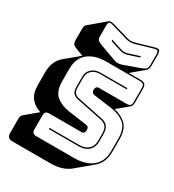

<svg xmlns="http://www.w3.org/2000/svg" viewBox="-254 -1129 1258 1388"><g transform="rotate(30 375.0 -434.5)"><path d="M389 119H73Q49 119 38 108Q27 97 27 73V-44Q27 -57 30.5 -66Q34 -75 41 -81L141 -165Q88 -181 57.5 -219.5Q27 -258 27 -330V-435Q27 -480 42 -515Q57 -550 85 -574L200 -670L149 -689Q119 -700 110 -710Q101 -720 101 -751V-832Q101 -849 103.5 -859Q106 -869 112 -873L241 -982Q246 -986 256.5 -986.5Q267 -987 285 -982L422 -942Q438 -938 450 -938Q462 -938 478 -942L615 -982Q648 -992 658.5 -984.5Q669 -977 669 -941V-860Q669 -841 665 -831Q661 -821 653 -814L553 -730H653Q677 -730 688 -719Q699 -708 699 -684V-565Q699 -552 695.5 -543Q692 -534 685 -528L595 -453Q658 -439 696.5 -400.5Q735 -362 735 -281V-176Q735 -131 720 -96Q705 -61 676 -37L547 71Q519 94 479 106.5Q439 119 389 119ZM481 -932Q464 -928 450 -928Q436 -928 419 -932L282 -972Q256 -980 248 -974Q240 -968 240 -941V-860Q240 -833 248.5 -825Q257 -817 282 -807L419 -757Q426 -754 434 -753Q442 -752 451 -752Q460 -753 470.5 -755Q481 -757 490 -761L618 -807Q642 -817 650.5 -825Q659 -833 659 -860V-941Q659 -968 651 -974Q643 -980 618 -972ZM330 -879 417 -851Q424 -849 431.5 -847Q439 -845 449 -845Q459 -845 466.5 -847Q474 -849 481 -851L568 -879V-868L485 -841Q476 -839 468 -837Q460 -835 449 -835Q438 -835 430 -837Q422 -839 413 -841L330 -868ZM518 0Q614 0 669.5 -45.5Q725 -91 725 -176V-281Q725 -365 682 -401Q639 -437 569 -447L420 -467Q407 -468 400 -477Q393 -486 393 -499Q393 -512 400 -520.5Q407 -529 420 -529H653Q672 -529 680.5 -537.5Q689 -546 689 -565V-684Q689 -703 680.5 -711.5Q672 -720 653 -720H373Q276 -720 221 -674.5Q166 -629 166 -544V-439Q166 -355 208.5 -319Q251 -283 321 -273L471 -252Q484 -251 490.5 -243Q497 -235 497 -218Q497 -206 490.5 -197.5Q484 -189 471 -189H202Q183 -189 174.5 -180.5Q166 -172 166 -153V-36Q166 -17 174.5 -8.5Q183 0 202 0ZM599 -630V-620H377Q335 -620 310 -597Q285 -574 285 -539V-457Q285 -422 299 -408Q313 -394 336 -390L547 -347Q577 -341 596.5 -321Q616 -301 616 -249V-191Q616 -147 586 -118.5Q556 -90 505 -90H256V-100H505Q551 -100 578.5 -125.5Q606 -151 606 -191V-249Q606 -296 589.5 -313.5Q573 -331 545 -337L334 -380Q308 -385 291.5 -400.5Q275 -416 275 -457V-539Q275 -579 303 -604.5Q331 -630 377 -630Z"/></g></svg>

Font: Bungee Shade
Style: Regular
Weight: 400
Designer: David Jonathan Ross
Foundry: David Jonathan Ross
Version: Version 1.000;PS 1.0;hotconv 1.0.72;makeotf.lib2.5.5900